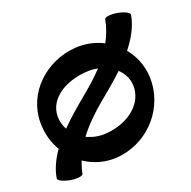

<svg xmlns="http://www.w3.org/2000/svg" viewBox="-128 -791 980 983"><g transform="rotate(-20 361.5 -300.0)"><path d="M542 -652C534 -610 520 -572 500 -536C455 -559 402 -571 347 -567C183 -555 49 -428 49 -267C49 -209 64 -156 91 -110C60 -66 38 -20 30 28C27 40 56 54 92 61C129 67 160 63 162 52C166 29 173 7 181 -14C231 20 292 38 357 34C516 22 644 -104 655 -263C660 -339 636 -408 592 -462C633 -514 664 -569 674 -628C677 -640 648 -654 612 -661C575 -667 544 -663 542 -652ZM143 -267C143 -366 248 -425 357 -432C379 -434 400 -432 421 -428C390 -395 356 -364 321 -335C268 -291 211 -244 162 -194C150 -215 143 -240 143 -267ZM383 -265C427 -301 473 -339 516 -380C546 -352 564 -314 561 -270C554 -170 453 -108 347 -101C309 -98 273 -106 241 -121C281 -174 331 -222 383 -265Z"/></g></svg>

Font: Nupuram Expanded Bold
Style: Regular
Weight: 700
Width: 7
Designer: Santhosh Thottingal (santhosh.thottingal@gmail.com)
Foundry: SMC
Version: Version 1.000